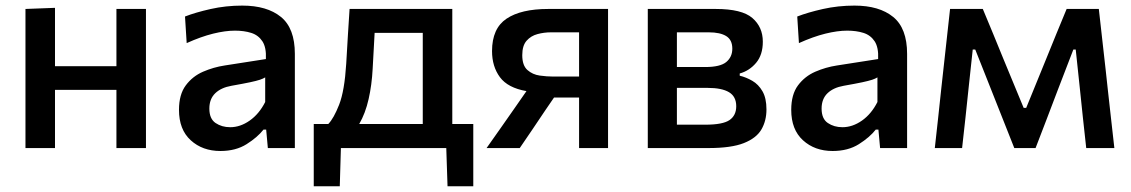

<svg xmlns="http://www.w3.org/2000/svg" viewBox="-20 -529 4042 686"><path d="M71 0V-497L176.5 -501V-292.5H396V-497H501.5V0H396V-208H176.5V0Z M767.5 10.5Q703.5 10.5 661.5 -27.8Q619.5 -66 619.5 -136.5Q619.5 -191.5 643.8 -224Q668 -256.5 705.5 -272.8Q743 -289 782.5 -295L930 -318Q932 -359.5 917.5 -381.5Q903 -403.5 877.5 -411.5Q852 -419.5 819.5 -419.5Q785 -419.5 741.5 -408.8Q698 -398 647 -375L641 -470Q678 -484.5 732.5 -496.8Q787 -509 845.5 -509Q934 -509 983.8 -468.5Q1033.5 -428 1033.5 -336.5V0H937L931 -66H921.5Q900 -38.5 861.2 -14Q822.5 10.5 767.5 10.5ZM802.5 -74.5Q838.5 -74.5 872.2 -98.2Q906 -122 927.5 -164.5V-252.5Q920.5 -248 908.5 -244Q896.5 -240 873 -235Q849.5 -230 807 -222.5Q770 -216 749 -195.8Q728 -175.5 728 -141Q728 -104.5 750.2 -89.5Q772.5 -74.5 802.5 -74.5Z M1101 136.5V-86H1153Q1172.5 -106 1191.8 -155.2Q1211 -204.5 1217 -301Q1220.5 -360 1223.2 -406Q1226 -452 1229 -497H1596V-86H1671V136.5H1579L1574.5 0H1198L1194 136.5ZM1311.5 -283.5Q1308.5 -225.5 1297 -174.8Q1285.5 -124 1263.5 -86H1490.5V-411.5H1318.5Q1317 -382 1315.2 -351Q1313.5 -320 1311.5 -283.5Z M1718.5 0Q1744 -36 1769.8 -72.8Q1795.5 -109.5 1820 -144.5L1861 -203.5Q1794.5 -215 1766.2 -253.2Q1738 -291.5 1738 -346.5Q1738 -427.5 1789.8 -462.2Q1841.5 -497 1939 -497H2152.5V0H2049V-180.5H1959.5L1928 -134.5Q1905.5 -100.5 1882.5 -66.8Q1859.5 -33 1837 0ZM1955 -255.5H2049V-413.5H1948.5Q1924 -413.5 1900.5 -407.2Q1877 -401 1861.5 -383.5Q1846 -366 1846 -332Q1846 -295 1864.5 -278.8Q1883 -262.5 1908.5 -259Q1934 -255.5 1955 -255.5Z M2294.5 0V-497H2537.5Q2630.5 -497 2668 -464.8Q2705.5 -432.5 2705.5 -380Q2705.5 -333 2681.5 -304.5Q2657.5 -276 2623 -266.5V-258.5Q2646 -253 2668 -240.2Q2690 -227.5 2704.2 -203Q2718.5 -178.5 2718.5 -138Q2718.5 -97.5 2700.5 -66.5Q2682.5 -35.5 2637.8 -17.8Q2593 0 2511.5 0ZM2512.5 -413.5H2398.5V-289.5H2499.5Q2553.5 -289.5 2575 -307.5Q2596.5 -325.5 2596.5 -355Q2596.5 -386.5 2574.8 -400Q2553 -413.5 2512.5 -413.5ZM2398.5 -83.5H2500Q2562.5 -83.5 2586.5 -100Q2610.5 -116.5 2610.5 -149.5Q2610.5 -184 2584.8 -199.5Q2559 -215 2508 -215H2398.5Z M2955 10.5Q2891 10.5 2849 -27.8Q2807 -66 2807 -136.5Q2807 -191.5 2831.2 -224Q2855.5 -256.5 2893 -272.8Q2930.5 -289 2970 -295L3117.5 -318Q3119.5 -359.5 3105 -381.5Q3090.5 -403.5 3065 -411.5Q3039.5 -419.5 3007 -419.5Q2972.5 -419.5 2929 -408.8Q2885.5 -398 2834.5 -375L2828.5 -470Q2865.5 -484.5 2920 -496.8Q2974.5 -509 3033 -509Q3121.5 -509 3171.2 -468.5Q3221 -428 3221 -336.5V0H3124.5L3118.5 -66H3109Q3087.5 -38.5 3048.8 -14Q3010 10.5 2955 10.5ZM2990 -74.5Q3026 -74.5 3059.8 -98.2Q3093.5 -122 3115 -164.5V-252.5Q3108 -248 3096 -244Q3084 -240 3060.5 -235Q3037 -230 2994.5 -222.5Q2957.5 -216 2936.5 -195.8Q2915.5 -175.5 2915.5 -141Q2915.5 -104.5 2937.8 -89.5Q2960 -74.5 2990 -74.5Z M3320 0Q3326 -54 3331.8 -106.8Q3337.5 -159.5 3343 -211.5L3350.5 -279.5Q3356.5 -333.5 3362.5 -388.2Q3368.5 -443 3374.5 -497H3491.5Q3510 -452.5 3528.8 -407.2Q3547.5 -362 3565.5 -317.5L3637.5 -143.5H3646.5L3717.5 -317.5Q3736 -363 3754.2 -407.8Q3772.5 -452.5 3791 -497H3906Q3912 -444 3918.2 -388.2Q3924.5 -332.5 3930.5 -279L3938 -210Q3943.5 -159.5 3949.5 -106.8Q3955.5 -54 3961.5 0H3861Q3855 -53.5 3849.2 -107.8Q3843.5 -162 3838 -215L3823.5 -352H3815L3759 -206.5Q3739.5 -155 3719.8 -103.5Q3700 -52 3680 0H3604Q3583.5 -52 3563.2 -103Q3543 -154 3523 -204.5L3464.5 -352H3455.5L3441 -217Q3435.5 -162.5 3429.5 -108.2Q3423.5 -54 3417.5 0Z"/></svg>

Font: Commissioner Medium
Style: Regular
Weight: 500
Designer: Kostas Bartsokas
Foundry: Kostas Bartsokas
Version: Version 1.000; ttfautohint (v1.8.3)